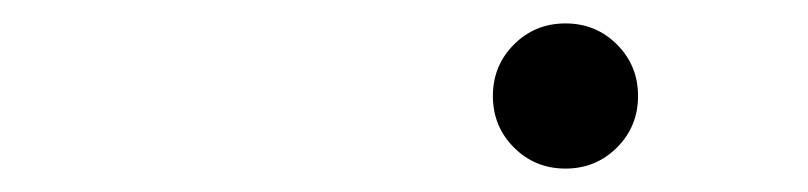

<svg xmlns="http://www.w3.org/2000/svg" viewBox="-20 -121 690 164"><path d="M419 5Q401 -13 401 -39Q401 -65 419 -83Q437 -101 463 -101Q489 -101 507 -83Q525 -65 525 -39Q525 -13 507 5Q489 23 463 23Q437 23 419 5Z"/></svg>

Font: Segment14
Style: Regular
Weight: 400
Monospace: yes
Designer: Paul Flo Williams
Foundry: His Deeds Are Dust
Version: Version 1.002